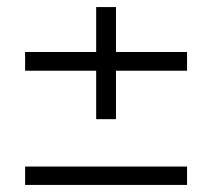

<svg xmlns="http://www.w3.org/2000/svg" viewBox="-20 -523 600 543"><path d="M51 -52H509V0H51ZM308 -186H252V-323H51V-376H252V-503H308V-376H509V-323H308Z"/></svg>

Font: Metropolitano Light
Style: Regular
Weight: 300
Designer: Fonts by Alex Slobzheninov & Chris M. Simpson / Changes by Cristiano Sobral
Foundry: Fonts by Alex Slobzheninov & Chris M. Simpson / Changes by Cristiano Sobral
Version: Version 1.00;August 30, 2020;FontCreator 13.0.0.2681 64-bit